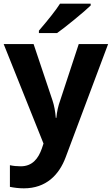

<svg xmlns="http://www.w3.org/2000/svg" viewBox="-20 -786 609 1046"><path d="M0 -546 217 -4 208 23C189 77 157 120 93 120C72 120 52 118 34 114V232C59 237 84 240 110 240C231 240 302 167 338 70L569 -546H409L308 -239C297 -209 290 -177 287 -144H284C281 -181 275 -212 266 -239L163 -546ZM474 -756V-766H307C286 -733 248 -684 192 -619V-606H291C328 -631 444 -726 474 -756Z"/></svg>

Font: Passageway
Style: Regular
Weight: 700
Foundry: Ascender Corporation
Version: Version 1.11